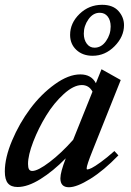

<svg xmlns="http://www.w3.org/2000/svg" viewBox="-26 -768 545 800"><path d="M359.9 -535.6Q318.4 -535.6 292.2 -560.1Q266.1 -584.5 266.1 -622.6Q266.1 -671.9 305.4 -710Q344.7 -748 399.4 -748Q444.3 -748 467.5 -722.2Q490.7 -696.3 490.7 -663.1Q490.7 -615.2 451.4 -575.4Q412.1 -535.6 359.9 -535.6ZM367.7 -569.3Q396.5 -569.3 415.8 -596.9Q435.1 -624.5 435.1 -657.2Q435.1 -683.1 422.9 -699Q410.6 -714.8 389.6 -714.8Q361.8 -714.8 342.5 -687.5Q323.2 -660.2 323.2 -627.9Q323.2 -603 335.4 -586.2Q347.7 -569.3 367.7 -569.3ZM47.4 11.2Q20 11.2 7.1 -4.2Q-5.9 -19.5 -5.9 -53.7Q-5.9 -110.8 24.4 -182.6Q54.7 -254.4 99.9 -314.9Q145 -375.5 202.1 -416.7Q259.3 -458 308.6 -458Q354.5 -458 373.5 -421.4L397 -479.5L477.1 -434.6L359.9 -141.1Q335 -79.1 335 -66.4Q335 -62 337.9 -62Q343.8 -62 356.2 -68.1Q368.7 -74.2 394 -92.5Q419.4 -110.8 450.7 -138.7L467.3 -120.6Q405.8 -57.1 349.9 -22.5Q293.9 12.2 261.2 12.2Q225.6 12.2 225.6 -24.9Q225.6 -50.3 248 -108.4Q195.3 -54.7 142.3 -21.7Q89.4 11.2 47.4 11.2ZM90.8 -85Q90.8 -69.3 95 -62.5Q99.1 -55.7 108.4 -55.7Q131.8 -55.7 180.7 -92.8Q229.5 -129.9 278.8 -185.5L359.4 -386.2Q344.7 -413.6 314.9 -413.6Q280.8 -413.6 239.5 -376Q198.2 -338.4 166.3 -286.1Q134.3 -233.9 112.5 -177.5Q90.8 -121.1 90.8 -85Z"/></svg>

Font: Elstob 8pt SemiBold
Style: Italic
Weight: 600
Italic angle: -20°
Designer: Peter S. Baker
Version: Version 1.015